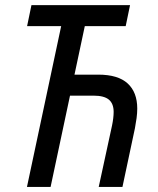

<svg xmlns="http://www.w3.org/2000/svg" viewBox="-20 -734 621 754"><path d="M85.9 0 220.2 -631.3H86.4L103.5 -713.9H490.7L473.6 -631.3H313L272.5 -440.9H365.7Q443.8 -440.9 481.4 -406.2Q519 -371.6 519 -307.6Q519 -290 516.4 -270.3Q513.7 -250.5 509.8 -230L460.9 0H367.7L419.9 -240.7Q422.9 -254.9 424.6 -269Q426.3 -283.2 426.3 -294.4Q426.3 -327.1 407.5 -342.8Q388.7 -358.4 347.2 -358.4H254.9L178.7 0Z"/></svg>

Font: Open Sans SemiCondensed Medium
Style: Italic
Weight: 500
Width: 4
Italic angle: -12°
Designer: Monotype Design Team
Foundry: Monotype Imaging Inc.
Version: Version 3.000